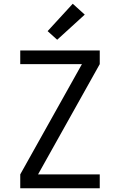

<svg xmlns="http://www.w3.org/2000/svg" viewBox="-20 -1004 640 1024"><path d="M88 0V-74L417 -662H88V-735H512V-662L183 -74H512V0ZM285 -792 234 -838 368 -984 432 -926Z"/></svg>

Font: Zed Mono Extended
Style: Regular
Weight: 400
Width: 7
Monospace: yes
Designer: Belleve Invis
Foundry: Belleve Invis
Version: Version 1.0.0; ttfautohint (v1.8.4)